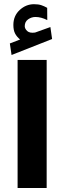

<svg xmlns="http://www.w3.org/2000/svg" viewBox="-20 -913 311 932"><path d="M77.6 -721.2Q61 -734.9 53 -750.7Q44.9 -766.6 44.9 -792Q44.9 -835.9 75.4 -864.3Q106 -892.6 145 -892.6Q166.5 -892.6 180.4 -887.9Q194.3 -883.3 209 -875L209.5 -815.4Q179.7 -830.6 151.9 -830.6Q132.8 -830.6 116.5 -819.1Q100.1 -807.6 100.1 -785.6Q100.6 -772.9 112.3 -762.2Q124 -751.5 149.4 -754.9Q149.9 -754.9 152.8 -755.9L224.6 -781.7L232.9 -723.6L36.1 -646L27.8 -702.1ZM206.5 -622.1V-0.5H65.4V-622.1Z"/></svg>

Font: Vazirmatn FD NL Black
Style: Regular
Weight: 900
Designer: Saber Rastikerdar
Foundry: Saber Rastikerdar
Version: Version 33.003